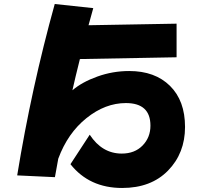

<svg xmlns="http://www.w3.org/2000/svg" viewBox="-20 -850 1040 954"><path d="M65.4 21.5Q136.7 -415 252 -830.1L443.4 -809.6Q431.6 -768.6 419.9 -724.6L857.4 -732.4V-565.4L377 -556.6Q353.5 -462.9 339.8 -401.4Q387.7 -442.4 463.9 -469.7Q540 -497.1 622.1 -497.1Q750 -497.1 824.7 -423.3Q899.4 -349.6 899.4 -219.2Q899.4 -88.9 814.9 -2.4Q730.5 84 586.9 84Q423.8 84 330.1 -34.2L425.8 -180.7Q487.3 -86.9 585 -86.9Q649.4 -86.9 688.5 -127Q727.5 -167 727.5 -225.6Q727.5 -337.9 605.5 -337.9Q502.9 -337.9 409.7 -263.2Q316.4 -188.5 269.5 -61.5Q256.8 6.8 252.9 30.3Z"/></svg>

Font: GenEi M Gothic v2 Black
Style: Regular
Weight: 900
Version: Version 2.0